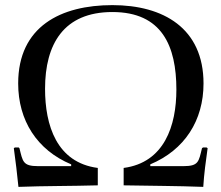

<svg xmlns="http://www.w3.org/2000/svg" viewBox="-20 -724 864 750"><path d="M791 -145 787 -148H773L769 -145C756 -92 756 -75 696 -75H567V-82C701 -138 775 -253 775 -398C775 -614 618 -704 419 -704C218 -704 51 -621 51 -398C51 -254 124 -138 258 -82V-75H129C69 -75 69 -93 56 -145L53 -148H38L34 -145C41 -95 47 -44 52 6C155 2 259 3 362 0V-68C201 -89 156 -235 156 -377C156 -552 229 -677 419 -677C613 -677 669 -544 669 -374C669 -233 622 -89 463 -68V0C566 2 671 2 774 6C777 -44 784 -95 791 -145Z"/></svg>

Font: Asana Math
Style: Regular
Weight: 400
Version: Version 000.958